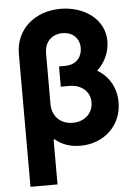

<svg xmlns="http://www.w3.org/2000/svg" viewBox="-62 -783 732 1035"><g transform="rotate(-5 304.5 -266.0)"><path d="M472.7 -387.8C517.8 -428.3 541.9 -486.2 541.9 -541.9C541.9 -661.9 431.1 -737.2 304.7 -737.2C168.7 -737.2 60.7 -650.9 60.4 -513.8V204.5H206.7V-37.6L211.3 -39.8C252.1 -5 300.1 7.5 349.1 7.5C474.4 7.5 573.2 -81 573.2 -208.1C573.2 -283 538.4 -349.8 472.7 -387.8ZM317.8 -119.3C247.9 -119.3 206.7 -168.7 206.7 -228V-504.6C206.7 -568.9 248.6 -605.5 304.7 -605.5C360.1 -605.5 395.6 -568.9 395.6 -518.1C395.6 -478.3 372.9 -428.6 302.2 -428.6H270.2V-318.9H316.8C377.8 -318.9 427.9 -282.3 427.9 -220.9C427.9 -164.1 384.9 -119.3 317.8 -119.3Z"/></g></svg>

Font: TID UI
Style: Bold
Weight: 700
Designer: The TID Project Authors
Foundry: Bakken & Bæck
Version: Version 1.001;hotconv 1.0.109;makeotfexe 2.5.65596